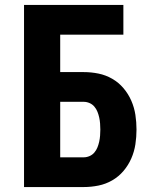

<svg xmlns="http://www.w3.org/2000/svg" viewBox="-20 -755 640 775"><path d="M77 0V-735H478V-615H223V-464H318Q348 -464 377.5 -458Q407 -452 433 -437Q459 -422 478.5 -399Q498 -376 510 -348.5Q522 -321 526.5 -291.5Q531 -262 531 -232Q531 -202 526.5 -172.5Q522 -143 510 -115.5Q498 -88 478.5 -65Q459 -42 433 -27Q407 -12 377.5 -6Q348 0 318 0ZM318 -120Q330 -120 341.5 -125Q353 -130 361 -139.5Q369 -149 373.5 -160.5Q378 -172 380.5 -183.5Q383 -195 384 -207.5Q385 -220 385 -232Q385 -244 384 -256.5Q383 -269 380.5 -280.5Q378 -292 373.5 -303.5Q369 -315 361 -324.5Q353 -334 341.5 -339Q330 -344 318 -344H223V-120Z"/></svg>

Font: Iosevka SS04 Heavy Extended
Style: Regular
Weight: 900
Width: 7
Monospace: yes
Designer: Belleve Invis
Foundry: Belleve Invis
Version: Version 19.0.0; ttfautohint (v1.8.4)